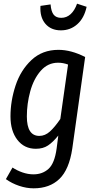

<svg xmlns="http://www.w3.org/2000/svg" viewBox="-20 -809 518 1044"><path d="M443 -499 373 -1Q356 113 303 164Q250 215 163 215Q124 215 84 201.5Q44 188 12 165L48 102Q72 118 102 128.5Q132 139 162 139Q211 139 244 109Q277 79 288 -2L297 -72Q268 -36 241 -18Q214 0 175 0Q112 0 74.5 -48.5Q37 -97 37 -176Q37 -260 64.5 -343.5Q92 -427 151 -482.5Q210 -538 298 -538Q367 -538 443 -499ZM126 -176Q126 -70 194 -70Q225 -70 251.5 -94Q278 -118 308 -162L350 -458Q323 -468 296 -468Q240 -468 201.5 -424Q163 -380 144.5 -312.5Q126 -245 126 -176ZM200 -777 255 -785Q258 -747 271.5 -729.5Q285 -712 313 -712Q342 -712 364 -732Q386 -752 399 -789L451 -772Q438 -711 400.5 -677.5Q363 -644 311 -644Q257 -644 226.5 -680Q196 -716 200 -777Z"/></svg>

Font: Fira Sans Compressed
Style: Italic
Weight: 400
Width: 1
Italic angle: -8°
Designer: bBox Type GmbH & Carrois Corporate GbR & Edenspiekermann AG
Foundry: bBox Type GmbH & Carrois Corporate GbR & Edenspiekermann AG
Version: Version 4.301